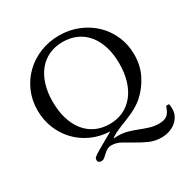

<svg xmlns="http://www.w3.org/2000/svg" viewBox="-224 -975 1396 1429"><g transform="rotate(-30 474.0 -260.0)"><path d="M474 -780Q562 -780 638 -749Q714 -718 770 -664Q826 -610 858 -536.5Q890 -463 890 -378Q890 -284 851.5 -207Q813 -130 749 -73Q707 -37 655 -12.5Q603 12 546 33Q519 44 493.5 56Q468 68 447 84V88Q453 87 463.5 86.5Q474 86 482 86Q527 86 566 97.5Q605 109 642 123.5Q679 138 716 149.5Q753 161 794 161Q841 161 865 141Q889 121 904 72H929Q931 81 932 92Q933 103 933 114Q933 146 919.5 172.5Q906 199 882.5 218.5Q859 238 827 249Q795 260 758 260Q702 260 654.5 238.5Q607 217 564.5 191.5Q522 166 483 144.5Q444 123 406 123Q380 123 364 133Q348 143 335 155.5Q322 168 310 178Q298 188 282 188Q253 188 253 163Q253 157 254.5 151.5Q256 146 263 139.5Q270 133 283 124.5Q296 116 319 103L449 29Q365 26 293 -6.5Q221 -39 169 -93.5Q117 -148 87.5 -220.5Q58 -293 58 -376Q58 -462 90 -536Q122 -610 178 -664Q234 -718 310 -749Q386 -780 474 -780ZM474 -20Q540 -20 592.5 -45Q645 -70 682.5 -116.5Q720 -163 740 -228.5Q760 -294 760 -376Q760 -456 740 -520.5Q720 -585 683 -630.5Q646 -676 593 -700.5Q540 -725 474 -725Q408 -725 355 -700.5Q302 -676 265 -630.5Q228 -585 208 -520.5Q188 -456 188 -376Q188 -294 208 -228.5Q228 -163 265 -116.5Q302 -70 355 -45Q408 -20 474 -20Z"/></g></svg>

Font: SVN-Libre Baskerville
Style: Regular
Weight: 400
Designer: Pablo Impallari, Rodrigo Fuenzalida
Foundry: Pablo Impallari, Rodrigo Fuenzalida
Version: Version 1.000; ttfautohint (v1.8.4)